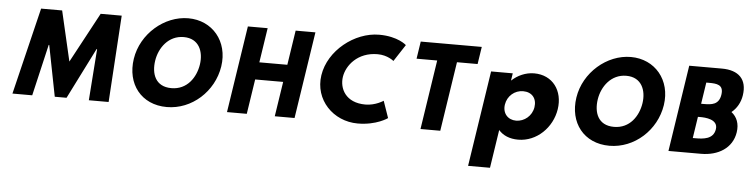

<svg xmlns="http://www.w3.org/2000/svg" viewBox="-53 -1007 6032 1545"><g transform="rotate(5 2962.5 -234.5)"><path d="M673.6 0.1H833.4L877.8 -701.1H707.8L490.4 -296.5L396.7 -701.1H226.7L56.5 0.1H216.3L313.1 -415.5H317.3L398 -4.1H493.2L699.8 -415.5H704.1Z M1177.6 -363.9C1193.6 -468.5 1267.4 -573 1390.6 -573C1514.7 -573 1554.8 -468.5 1538.8 -363.9C1522.8 -259.4 1454.1 -154.8 1326.6 -154.8C1195.7 -154.8 1161.6 -259.4 1177.6 -363.9ZM1005 -363.9C973.7 -159.1 1095.5 -0.1 1302.9 -0.1C1504.4 -0.1 1680 -159.1 1711.4 -363.9C1742.7 -568.8 1608.8 -726.9 1414.2 -726.9C1221.2 -726.9 1036.4 -568.8 1005 -363.9Z M1992.3 -283.2H2218.4L2175.3 -1.9H2335.1L2442.4 -703.1H2282.6L2239.9 -423.5H2013.8L2056.5 -703.1H1896.7L1789.4 -1.9H1949.2Z M2893.3 -159.4C2732.7 -159.4 2679.3 -271.6 2693.7 -365.9C2708.1 -459.4 2795.8 -571.6 2956.4 -571.6C3038 -571.6 3087.5 -528.3 3087.5 -528.3L3176.3 -664.3C3176.3 -664.3 3108 -728.9 2955.8 -728.9C2756.9 -728.9 2550.9 -565.7 2520.1 -364.2C2489.4 -163.6 2646.6 -2.1 2844.6 -2.1C2996.8 -2.1 3084.9 -66.7 3084.9 -66.7L3037.7 -202.7C3037.7 -202.7 2974.9 -159.4 2893.3 -159.4Z M3271.6 -562.9H3438.2L3352.4 -1.9H3512.2L3598 -562.9H3764.6L3786.1 -703.1H3293.1Z M4250.8 -257C4240 -186 4179.3 -136 4112.3 -136C4046.3 -136 4001 -186 4011.8 -257C4022.5 -327 4080.2 -377 4149.2 -377C4221.2 -377 4261.5 -327 4250.8 -257ZM4438.8 -257C4461.8 -407 4375.3 -528 4225.3 -528C4155.3 -528 4090.6 -497 4046.1 -455H4044.1L4053 -513H3878L3759.7 260H3936.7L3984 -49C4019.7 -8 4073.2 15 4142.2 15C4292.2 15 4415.9 -107 4438.8 -257Z M4752.6 -363.9C4768.6 -468.5 4842.4 -573 4965.6 -573C5089.7 -573 5129.8 -468.5 5113.8 -363.9C5097.8 -259.4 5029.1 -154.8 4901.6 -154.8C4770.7 -154.8 4736.6 -259.4 4752.6 -363.9ZM4580 -363.9C4548.7 -159.1 4670.5 -0.1 4877.9 -0.1C5079.4 -0.1 5255 -159.1 5286.4 -363.9C5317.7 -568.8 5183.8 -726.9 4989.2 -726.9C4796.2 -726.9 4611.4 -568.8 4580 -363.9Z M5584.3 -401.2 5610.9 -574.6H5631.3C5695 -574.6 5753 -570.3 5740.4 -487.9C5727.8 -405.5 5668.5 -401.2 5604.7 -401.2ZM5567.9 -294.1H5588.3C5623.2 -294.1 5733 -289.8 5720.4 -207.4C5707.8 -125 5625.5 -120.7 5561.8 -120.7H5541.4ZM5833.3 -356.1C5875 -390.1 5903.7 -438.6 5912.8 -498.1C5932.7 -628.1 5862.6 -697.8 5725.8 -697.8H5462.3L5355.5 0H5619C5755.8 0 5869.8 -67.1 5889.7 -197.2C5900.5 -267.8 5878.1 -321.3 5833.3 -356.1Z"/></g></svg>

Font: Sztylet
Style: BdObl
Weight: 700
Foundry: Cannot Into Space Fonts, PlusOne Fonts
Version: Version 0.12